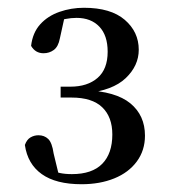

<svg xmlns="http://www.w3.org/2000/svg" viewBox="-20 -931 436 494"><path d="M190 -457Q124 -457 87.5 -483Q51 -509 44 -558Q49 -572 58.5 -577.5Q68 -583 79 -583Q94 -583 104 -573.5Q114 -564 118 -536L133 -474L104 -496Q120 -489 133.5 -486Q147 -483 165 -483Q217 -483 243 -509.5Q269 -536 269 -585Q269 -630 243 -655Q217 -680 164 -680H136V-708H161Q205 -708 231 -730.5Q257 -753 257 -798Q257 -840 235.5 -862.5Q214 -885 177 -885Q163 -885 147.5 -882Q132 -879 114 -873L147 -891L134 -832Q130 -811 118.5 -802.5Q107 -794 92 -794Q71 -794 60 -813Q64 -847 83.5 -868.5Q103 -890 133 -900.5Q163 -911 196 -911Q265 -911 301 -880Q337 -849 337 -803Q337 -762 303.5 -730Q270 -698 200 -691L198 -699Q278 -696 315.5 -665Q353 -634 353 -582Q353 -544 332 -515.5Q311 -487 274 -472Q237 -457 190 -457Z"/></svg>

Font: Noto Serif SC ExtraLight SemiBold
Style: Regular
Weight: 600
Version: Version 2.002-H1;hotconv 1.1.0;makeotfexe 2.6.0